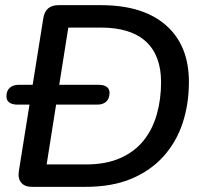

<svg xmlns="http://www.w3.org/2000/svg" viewBox="-20 -725 791 745"><path d="M104 0Q76 0 62.5 -16Q49 -32 53 -60L148 -654Q152 -680 167 -692.5Q182 -705 207 -705H371Q535 -705 624 -627Q713 -549 713 -407Q713 -322 689 -248.5Q665 -175 615 -119Q565 -63 490 -31.5Q415 0 312 0ZM161 -87H314Q391 -87 446.5 -111.5Q502 -136 537 -179.5Q572 -223 588.5 -281.5Q605 -340 605 -406Q605 -510 546 -564Q487 -618 371 -618H245ZM48 -319Q28 -319 16.5 -327Q5 -335 5 -351Q5 -373 18 -384.5Q31 -396 53 -396H362Q383 -396 394 -388Q405 -380 405 -365Q405 -343 392.5 -331Q380 -319 357 -319Z"/></svg>

Font: Nunito ExtraLight SemiBold
Style: Italic
Weight: 600
Italic angle: -9°
Version: Version 3.602